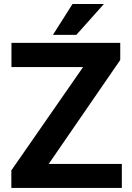

<svg xmlns="http://www.w3.org/2000/svg" viewBox="-20 -921 646 941"><path d="M218.8 -117.7H577.1V0H35.6V-85.9L387.2 -592.3H36.1V-710.9H569.3V-627ZM335.4 -901.4H489.3L354 -750H239.3Z"/></svg>

Font: RobotoInd
Style: Bold
Weight: 700
Designer: Google
Version: Version 2.001150; 2014